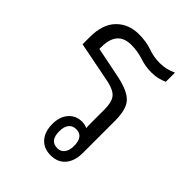

<svg xmlns="http://www.w3.org/2000/svg" viewBox="-160 -588 670 670"><g transform="rotate(45 175.5 -252.5)"><path d="M209 6Q175 6 155.5 -16Q136 -38 136 -76Q136 -112 155 -133.5Q174 -155 204 -155Q219 -155 230 -149Q229 -159 229 -170V-241Q229 -275 217 -291.5Q205 -308 171 -316L14 -347V-383Q14 -446 46 -478.5Q78 -511 128 -511Q166 -511 193 -501Q220 -491 251 -491Q282 -491 312 -505V-460Q302 -455 286.5 -451Q271 -447 253 -447Q224 -447 195.5 -456.5Q167 -466 136 -466Q67 -466 67 -386V-377L181 -354Q239 -342 261 -318.5Q283 -295 283 -238V-80Q283 -40 263.5 -17Q244 6 209 6ZM208 -28Q225 -28 234.5 -40.5Q244 -53 244 -75Q244 -122 208 -122Q190 -122 180.5 -109.5Q171 -97 171 -75Q171 -28 208 -28Z"/></g></svg>

Font: Noto Sans Thai Looped UI Narrow Light
Style: Regular
Weight: 300
Width: 4
Designer: Cadson Demak Team
Foundry: Cadson Demak Co., Ltd.
Version: Version 1.000